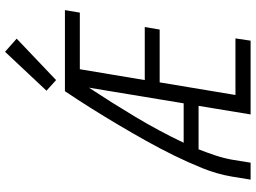

<svg xmlns="http://www.w3.org/2000/svg" viewBox="-146 -866 1012 760"><g transform="rotate(-90 360.0 -486.0)"><path d="M29 0H96L108 -74Q114 -107 125 -140Q136 -173 149 -206H321L287 0H579L588 -60H364L414 -360H623L633 -419H423L466 -676H690L700 -735H379Q344 -683 310.5 -629.5Q277 -576 245 -522Q213 -468 182.5 -413.5Q152 -359 124.5 -303Q97 -247 74 -190Q51 -133 41 -74ZM175 -265Q221 -362 277 -455.5Q333 -549 393 -640L331 -265ZM423 -770 587 -926 535 -972 381 -808Z"/></g></svg>

Font: Iosevka Sparkle Light
Style: Italic
Weight: 300
Italic angle: -9°
Designer: Belleve Invis
Foundry: Belleve Invis
Version: Version 4.5.0; ttfautohint (v1.8.3)